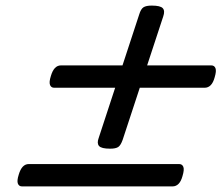

<svg xmlns="http://www.w3.org/2000/svg" viewBox="-20 -750 803 687"><path d="M374 -218Q343 -218 334.5 -227.5Q326 -237 333 -256L478 -698Q484 -718 493.5 -724Q503 -730 523 -730Q554 -730 562.5 -720.5Q571 -711 564 -691L419 -250Q412 -230 403 -224Q394 -218 374 -218ZM59 -83Q48 -83 44 -93Q40 -103 47 -125Q58 -163 83 -163H621Q632 -163 636 -153Q640 -143 633 -120Q623 -83 597 -83ZM174 -436Q163 -436 159 -446Q155 -456 162 -478Q173 -516 198 -516H736Q747 -516 751 -506Q755 -496 748 -473Q738 -436 712 -436Z"/></svg>

Font: Playwrite BE VLG
Style: Regular
Weight: 400
Designer: Veronika Burian, José Scaglione
Foundry: TypeTogether
Version: Version 1.002